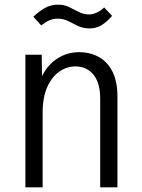

<svg xmlns="http://www.w3.org/2000/svg" viewBox="-20 -804 610 824"><path d="M410 0V-381Q410 -448 381 -483.5Q352 -519 303 -519Q267 -519 235 -497Q203 -475 183 -431Q163 -387 163 -320V0H89V-569H159L161 -416H138Q160 -500 208.5 -540Q257 -580 319 -580Q369 -580 406.5 -558Q444 -536 464 -494Q484 -452 484 -390V0ZM427 -772 461 -736Q441 -712 417.5 -697Q394 -682 365 -682Q337 -682 315 -692.5Q293 -703 272.5 -713.5Q252 -724 227 -724Q209 -724 192.5 -717Q176 -710 157 -695L123 -732Q147 -755 172.5 -769.5Q198 -784 229 -784Q256 -784 277 -773.5Q298 -763 317.5 -753Q337 -743 361 -742Q378 -742 395.5 -750Q413 -758 427 -772Z"/></svg>

Font: Yaldevi ExtraLight
Style: Regular
Weight: 400
Version: Version 1.100